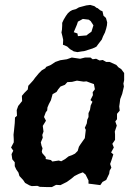

<svg xmlns="http://www.w3.org/2000/svg" viewBox="-20 -748 555 781"><path d="M191 13H173L142 12L132 8L109 9L100 6L82 -4L74 -16L59 -32L55 -46L46 -59L40 -72V-88L30 -100L27 -121L34 -135L25 -148L36 -169V-181L35 -200L37 -217L40 -247L41 -270L49 -277L48 -300L54 -317L70 -337L69 -358L79 -370L93 -384L95 -399L106 -411L115 -421L123 -432L138 -450L150 -462L164 -470L168 -476L187 -484L205 -496L225 -503L252 -507L272 -514L306 -509L326 -514H348L357 -507L371 -509L385 -502L398 -504L412 -496H426L453 -484L462 -474L473 -467L485 -451V-422L482 -408L484 -396L477 -366L469 -345L467 -329L465 -315L467 -298L456 -285V-263L449 -254L455 -237L447 -213L448 -201V-179L437 -163L443 -148L432 -128L441 -120L433 -95L428 -81L433 -66L426 -54L424 -41L412 -16L397 -8L388 5L357 1L340 -1V-14L328 -38L317 -47L301 -41L283 -32L270 -21L252 -8L226 5L208 4ZM193 -91 219 -95 229 -92 245 -101 259 -112 273 -117 285 -123 296 -134 301 -151 306 -159 320 -179 325 -186 329 -220 325 -228 333 -246 335 -261 340 -272V-288L346 -301L349 -319L356 -334L348 -341L358 -361L357 -373L366 -385L362 -406L345 -412L332 -417L320 -416L293 -420L273 -415L254 -414L244 -403L226 -396L217 -385L210 -374L194 -365L187 -340L179 -325L173 -311L172 -299L166 -291L159 -272L167 -257L154 -236L157 -213L152 -199L154 -188L146 -169L149 -155L153 -145L150 -132L152 -125L166 -109V-101L187 -97ZM295 -536 280 -539 265 -548 253 -559 236 -566 237 -586 234 -600 230 -616 232 -627 233 -644V-655L239 -668L248 -683L256 -694L265 -702L274 -707L289 -711L301 -718L316 -722L331 -726L347 -728L364 -723L373 -716L377 -715L388 -706L397 -702L401 -684L411 -675L416 -657L415 -645L412 -632L407 -616L399 -600L394 -587L380 -569L372 -558L357 -551L338 -545L322 -540L313 -539ZM297 -601 332 -604 338 -609 352 -619 360 -645 349 -662 341 -668 317 -671 297 -660 293 -648 280 -617 295 -612Z"/></svg>

Font: Winky Rough Medium
Style: Italic
Weight: 500
Italic angle: -8.97852°
Designer: Simon Atzbach
Foundry: typofactur
Version: Version 1.206; ttfautohint (v1.8.4.7-5d5b)